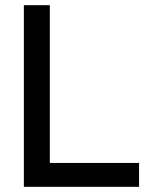

<svg xmlns="http://www.w3.org/2000/svg" viewBox="-20 -720 576 740"><path d="M72 -700V0H516V-92H172V-700Z"/></svg>

Font: Space Text Medium
Style: Regular
Weight: 500
Designer: Florian Karsten (Space Text), Colophon Foundry (Space Mono)
Foundry: Florian Karsten
Version: Version 1.003;PS 001.003;hotconv 1.0.88;makeotf.lib2.5.64775